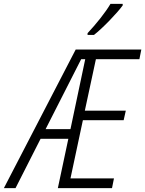

<svg xmlns="http://www.w3.org/2000/svg" viewBox="-85 -969 748 989"><path d="M366 -798V-789H399C444 -824 518 -901 547 -941V-949H484C459 -906 411 -846 366 -798ZM-65 0H-5L124 -254H267L213 0H492L502 -50H278L342 -350H552L563 -399H352L409 -664H633L643 -714H305ZM150 -304 333 -664H354L278 -304Z"/></svg>

Font: Noto Sans Condensed Light
Style: Italic
Weight: 300
Width: 3
Italic angle: -12°
Designer: Monotype Design Team
Foundry: Monotype Imaging Inc.
Version: Version 2.013